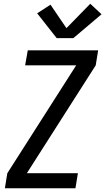

<svg xmlns="http://www.w3.org/2000/svg" viewBox="-20 -1003 561 1023"><path d="M6 0 19 -80 386 -655H114L128 -735H503L490 -655L123 -80H395L382 0ZM282 -800 178 -932 249 -978 334 -853 461 -983 521 -927 371 -800Z"/></svg>

Font: Iosevka SS04 Medium Oblique
Style: Regular
Weight: 500
Italic angle: -9°
Monospace: yes
Designer: Belleve Invis
Foundry: Belleve Invis
Version: Version 19.0.0; ttfautohint (v1.8.4)